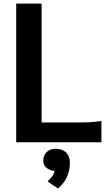

<svg xmlns="http://www.w3.org/2000/svg" viewBox="-20 -790 623 1066"><path d="M70 0V-770H211V-110H415Q448 -110 473.5 -111Q499 -112 543 -118V0ZM302 256.5 244 217Q256 206 267.2 192.2Q278.5 178.5 283.5 158.5Q261.5 158.5 240.8 143.8Q220 129 220 101.5Q220 75 238 55.5Q256 36 289 36Q325 36 346.5 56.5Q368 77 368 115Q368 156 351.8 192.2Q335.5 228.5 302 256.5Z"/></svg>

Font: Junction
Style: Bold
Weight: 700
Designer: Caroline Hadilaksono
Foundry: Caroline Hadilaksono, Tyler Finck, The League of Moveable Type
Version: Version 2.000; ttfautohint (v1.8.3)